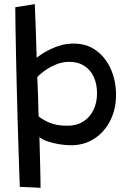

<svg xmlns="http://www.w3.org/2000/svg" viewBox="-20 -712 640 930"><path d="M176.5 197.5 76 193Q75 175.5 73.5 128Q72 80.5 69.8 12.5Q67.5 -55.5 65.2 -134.5Q63 -213.5 61 -295Q59 -376.5 57.5 -451.2Q56 -526 55 -585Q54 -644 54 -677L148.5 -692Q149 -683.5 150 -655.8Q151 -628 152.5 -590Q154 -552 155.2 -510.2Q156.5 -468.5 157.5 -432Q167 -440 184.5 -451.5Q202 -463 225.5 -474.2Q249 -485.5 277 -493.2Q305 -501 336.5 -501Q400.5 -501 446.5 -467Q492.5 -433 517.2 -376.5Q542 -320 542 -252Q542 -183.5 514.2 -128.2Q486.5 -73 437.5 -40.8Q388.5 -8.5 324.5 -8.5Q296.5 -8.5 265.8 -13.5Q235 -18.5 209.5 -27.5Q184 -36.5 171 -48Q171 -40.5 171.8 -17.2Q172.5 6 173.2 37Q174 68 174.8 100Q175.5 132 176 158.2Q176.5 184.5 176.5 197.5ZM306.5 -103Q352 -103 384 -123.8Q416 -144.5 433 -180Q450 -215.5 450 -259.5Q450 -305.5 434 -339.8Q418 -374 388 -393.2Q358 -412.5 316 -412.5Q281 -412.5 249 -398.8Q217 -385 193.5 -367.5Q170 -350 160.5 -338Q161 -331.5 161.8 -312.2Q162.5 -293 163.5 -267.8Q164.5 -242.5 165 -217.2Q165.5 -192 166.2 -173.2Q167 -154.5 167 -148.5Q186.5 -132 220.2 -117.5Q254 -103 306.5 -103Z"/></svg>

Font: Grandstander Thin
Style: Regular
Weight: 400
Version: Version 1.200